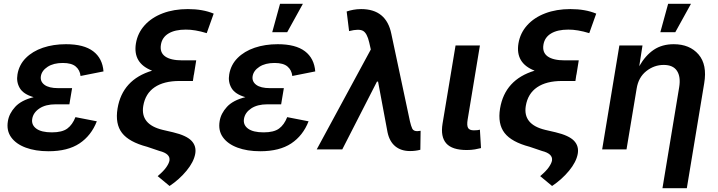

<svg xmlns="http://www.w3.org/2000/svg" viewBox="-20 -785 3775 1009"><path d="M234.9 9.8Q166 9.8 115 -9.3Q64 -28.3 38.6 -63.7Q13.2 -99.1 21.5 -148.4Q27.8 -188.5 59.8 -223.4Q91.8 -258.3 156.7 -274.4Q102.5 -290 83.7 -322.5Q64.9 -355 71.8 -394Q80.1 -444.3 115.5 -480Q150.9 -515.6 205.6 -534.2Q260.3 -552.7 326.7 -552.7Q420.9 -552.7 469.7 -515.6Q518.6 -478.5 523.9 -409.7L403.3 -385.7Q399.9 -417 377.9 -435.5Q356 -454.1 310.1 -454.1Q261.2 -454.1 230.5 -434.1Q199.7 -414.1 194.8 -384.8Q190.4 -356.9 213.6 -339.4Q236.8 -321.8 286.1 -321.8H358.9L349.1 -263.7L344.7 -236.8H272Q219.7 -236.8 187.3 -215.1Q154.8 -193.4 149.4 -160.6Q144 -128.9 170.7 -109.1Q197.3 -89.4 252.9 -89.4Q306.6 -89.4 333.7 -109.4Q360.8 -129.4 376.5 -169.4L488.8 -147.5Q459.5 -72.3 397.7 -31.2Q335.9 9.8 234.9 9.8Z M1103 -713.4 1066.4 -610.8Q1003.9 -629.9 956.1 -629.4Q899.4 -629.4 865.7 -609.1Q832 -588.9 825.7 -550.3Q818.8 -509.3 847.9 -488.5Q877 -467.8 938 -467.8H1011.2L999 -392.1H998.5L993.7 -359.4H922.9Q840.8 -359.4 792.2 -326.2Q743.7 -293 732.9 -228.5Q716.8 -130.9 835 -102.5L889.6 -89.8Q959.5 -73.2 986.3 -45.2Q1013.2 -17.1 1005.9 23.9Q998 66.4 960.4 112.1Q922.9 157.7 871.1 192.4L808.6 140.6Q840.8 113.3 854.5 93Q868.2 72.8 870.6 58.6Q876 22.9 817.9 8.3L752.9 -13.7Q658.2 -38.6 621.3 -86.2Q584.5 -133.8 597.7 -214.8Q623 -366.7 779.3 -413.6Q677.2 -453.1 694.3 -557.1Q703.6 -611.8 740.2 -652.3Q776.9 -692.9 835.2 -715.1Q893.6 -737.3 967.3 -737.3Q1045.9 -737.3 1103 -713.4Z M1347.7 9.8Q1278.8 9.8 1227.8 -9.3Q1176.8 -28.3 1151.4 -63.7Q1126 -99.1 1134.3 -148.4Q1140.6 -188.5 1172.6 -223.4Q1204.6 -258.3 1269.5 -274.4Q1215.3 -290 1196.5 -322.5Q1177.7 -355 1184.6 -394Q1192.9 -444.3 1228.3 -480Q1263.7 -515.6 1318.4 -534.2Q1373 -552.7 1439.5 -552.7Q1533.7 -552.7 1582.5 -515.6Q1631.3 -478.5 1636.7 -409.7L1516.1 -385.7Q1512.7 -417 1490.7 -435.5Q1468.8 -454.1 1422.9 -454.1Q1374 -454.1 1343.3 -434.1Q1312.5 -414.1 1307.6 -384.8Q1303.2 -356.9 1326.4 -339.4Q1349.6 -321.8 1398.9 -321.8H1471.7L1461.9 -263.7L1457.5 -236.8H1384.8Q1332.5 -236.8 1300 -215.1Q1267.6 -193.4 1262.2 -160.6Q1256.8 -128.9 1283.4 -109.1Q1310.1 -89.4 1365.7 -89.4Q1419.4 -89.4 1446.5 -109.4Q1473.6 -129.4 1489.3 -169.4L1601.6 -147.5Q1572.3 -72.3 1510.5 -31.2Q1448.7 9.8 1347.7 9.8ZM1410.6 -615.7 1451.7 -765.1H1571.8L1489.3 -615.7Z M2134.8 8.8Q2087.9 8.8 2057.4 -16.1Q2026.9 -41 2016.6 -89.8L1966.8 -356H1960.9L1778.8 0H1644.5L1928.7 -524.9L1920.4 -561.5Q1909.2 -610.8 1887.7 -622.8Q1866.2 -634.8 1814.5 -621.6L1801.8 -724.6Q1817.4 -730 1836.7 -733.6Q1856 -737.3 1877.9 -737.3Q2010.3 -737.3 2036.6 -606.9L2134.3 -147.5Q2140.1 -122.6 2146.5 -109.1Q2152.8 -95.7 2173.3 -95.7Q2183.6 -96.2 2190.4 -97.7L2189 2Q2164.1 8.8 2134.8 8.8Z M2433.1 3.4Q2356 3.4 2325.2 -31.5Q2294.4 -66.4 2305.7 -135.3L2374 -545.9H2502L2437.5 -156.2Q2432.6 -126 2439.7 -113Q2446.8 -100.1 2470.2 -100.1Q2482.9 -100.1 2490 -101.1Q2497.1 -102.1 2502 -103.5L2507.8 -6.8Q2495.6 -3.4 2476.1 0Q2456.5 3.4 2433.1 3.4Z M3113.3 -713.4 3076.7 -610.8Q3014.2 -629.9 2966.3 -629.4Q2909.7 -629.4 2876 -609.1Q2842.3 -588.9 2835.9 -550.3Q2829.1 -509.3 2858.2 -488.5Q2887.2 -467.8 2948.2 -467.8H3021.5L3009.3 -392.1H3008.8L3003.9 -359.4H2933.1Q2851.1 -359.4 2802.5 -326.2Q2753.9 -293 2743.2 -228.5Q2727.1 -130.9 2845.2 -102.5L2899.9 -89.8Q2969.7 -73.2 2996.6 -45.2Q3023.4 -17.1 3016.1 23.9Q3008.3 66.4 2970.7 112.1Q2933.1 157.7 2881.3 192.4L2818.8 140.6Q2851.1 113.3 2864.7 93Q2878.4 72.8 2880.9 58.6Q2886.2 22.9 2828.1 8.3L2763.2 -13.7Q2668.5 -38.6 2631.6 -86.2Q2594.7 -133.8 2607.9 -214.8Q2633.3 -366.7 2789.6 -413.6Q2687.5 -453.1 2704.6 -557.1Q2713.9 -611.8 2750.5 -652.3Q2787.1 -692.9 2845.5 -715.1Q2903.8 -737.3 2977.5 -737.3Q3056.2 -737.3 3113.3 -713.4Z M3325.7 -319.3 3272.5 0H3144.5L3234.9 -545.9H3356.4L3339.4 -437Q3372.1 -494.1 3415.8 -523.4Q3459.5 -552.7 3520.5 -552.7Q3604.5 -552.7 3650.9 -499Q3697.3 -445.3 3680.7 -347.2L3589.4 204.1H3461.4L3549.3 -327.1Q3558.1 -381.8 3537.6 -412.8Q3517.1 -443.8 3467.8 -443.8Q3417.5 -443.8 3376.2 -411.1Q3335 -378.4 3325.7 -319.3ZM3450.2 -615.7 3491.2 -765.1H3611.3L3528.8 -615.7Z"/></svg>

Font: Inter Semi Bold
Style: Italic
Weight: 600
Italic angle: -9.39999°
Designer: Rasmus Andersson
Foundry: rsms
Version: Version 4.000;git-3c8e0fc